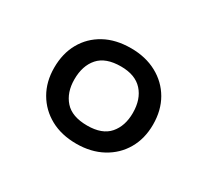

<svg xmlns="http://www.w3.org/2000/svg" viewBox="-75 -838 579 535"><g transform="rotate(30 214.0 -570.5)"><path d="M214 -417Q166 -417 130.5 -436.5Q95 -456 75 -490.5Q55 -525 55 -570Q55 -616 74.5 -650.5Q94 -685 129.5 -704.5Q165 -724 214 -724Q261 -724 297 -704.5Q333 -685 353 -650.5Q373 -616 373 -570Q373 -525 353 -490.5Q333 -456 297 -436.5Q261 -417 214 -417ZM215 -476Q263 -476 285.5 -502Q308 -528 308 -570Q308 -614 284.5 -640Q261 -666 215 -666Q166 -666 143 -640Q120 -614 120 -570Q120 -528 143 -502Q166 -476 215 -476Z"/></g></svg>

Font: Noto Sans Meetei Mayek
Style: Regular
Weight: 400
Designer: Monotype Design Team and Neelakash Kshetrimayum
Foundry: Monotype Imaging Inc.
Version: Version 2.002